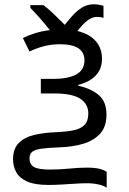

<svg xmlns="http://www.w3.org/2000/svg" viewBox="-20 -684 603 898"><path d="M479 194Q465 184 440 178.5Q415 173 386 173Q365 173 334 175Q303 177 269 179Q235 181 206 181Q142 181 106 164.5Q70 148 55.5 120.5Q41 93 41 61Q41 12 67.5 -15Q94 -42 140.5 -53Q187 -64 248 -66Q291 -68 323.5 -74.5Q356 -81 374.5 -99Q393 -117 393 -153Q393 -198 355 -222.5Q317 -247 232 -247H171V-315H228Q299 -315 337 -336Q375 -357 375 -402Q375 -477 261 -477Q218 -477 182 -467Q146 -457 118 -443L87 -506Q113 -519 145 -529Q177 -539 213 -543Q190 -573 164.5 -601.5Q139 -630 122 -647V-660H183Q206 -643 231 -619Q256 -595 283 -568Q301 -591 321 -613Q341 -635 365 -649.5Q389 -664 419 -664Q432 -664 444.5 -661.5Q457 -659 464 -657V-600Q452 -605 434 -605Q411 -605 389 -588Q367 -571 342 -539Q399 -525 428 -491.5Q457 -458 457 -409Q457 -361 427.5 -330.5Q398 -300 346 -287V-283Q403 -271 440.5 -240.5Q478 -210 478 -148Q478 -91 448 -58.5Q418 -26 369 -11.5Q320 3 261 5Q204 7 173 11.5Q142 16 130 26.5Q118 37 118 57Q118 84 138 96.5Q158 109 214 109Q260 109 304.5 104.5Q349 100 386 100Q423 100 445 105.5Q467 111 479 120Z"/></svg>

Font: Noto Sans Mono SemiCondensed
Style: Regular
Weight: 400
Width: 4
Designer: Monotype Design Team
Foundry: Monotype Imaging Inc.
Version: Version 2.014